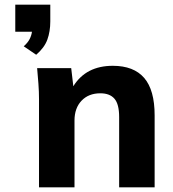

<svg xmlns="http://www.w3.org/2000/svg" viewBox="-20 -797 737 817"><path d="M134 -564 81 -600Q98 -615 106 -630.5Q114 -646 116 -662H45V-777H194V-706Q194 -663 181.5 -628.5Q169 -594 134 -564ZM146 0V-375Q146 -407 143.5 -440.5Q141 -474 138 -507H283L292 -430Q346 -517 460 -517Q549 -517 593.5 -465.5Q638 -414 638 -306V0H487V-299Q487 -354 467 -377Q447 -400 407 -400Q357 -400 327 -368.5Q297 -337 297 -284V0Z"/></svg>

Font: Mulish ExtraBold
Style: Regular
Weight: 800
Designer: Vernon Adams
Foundry: Vernon Adams
Version: Version 3.603; ttfautohint (v1.8.3)